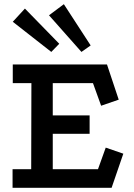

<svg xmlns="http://www.w3.org/2000/svg" viewBox="-20 -897 641 917"><path d="M41 -589H491L547 -421L463 -392L424 -500H232V-346H408V-258H232V-89H448L485 -192L569 -163L513 0H40V-89H129L130 -500H41ZM285 -877 413 -680 369 -649 214 -824ZM99 -856 263 -688 225 -649 41 -793Z"/></svg>

Font: Podkova SemiBold
Style: Regular
Weight: 600
Designer: Ilya Yudin
Foundry: Cyreal (www.cyreal.org)
Version: Version 2.103